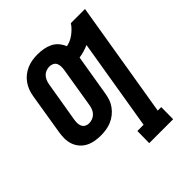

<svg xmlns="http://www.w3.org/2000/svg" viewBox="-203 -660 1006 1006"><g transform="rotate(-45 300.0 -156.5)"><path d="M500 215H323L324 126H370L454 -381Q436 -373 418.5 -368Q401 -363 382 -360L344 -131Q341 -112 334.5 -93Q328 -74 315.5 -57Q303 -40 286.5 -27Q270 -14 251 -6Q232 2 212 5Q192 8 173 8Q150 8 128 4Q106 0 87 -10Q68 -20 54 -36.5Q40 -53 33 -73.5Q26 -94 26 -117Q26 -140 30 -163L67 -389Q70 -408 77 -427Q84 -446 96 -463Q108 -480 124.5 -493Q141 -506 160 -514Q179 -522 198.5 -525Q218 -528 237 -528Q260 -528 282 -524Q304 -520 323 -510.5Q342 -501 355.5 -485Q369 -469 377 -449Q392 -452 406.5 -458.5Q421 -465 433.5 -474.5Q446 -484 457.5 -495.5Q469 -507 477 -520H582L475 126H501ZM173 -81Q186 -81 198.5 -85.5Q211 -90 220.5 -99.5Q230 -109 235 -121Q240 -133 242 -145L279 -371Q281 -384 280.5 -396Q280 -408 275.5 -418Q271 -428 260 -433.5Q249 -439 237 -439Q225 -439 212.5 -434.5Q200 -430 191 -420.5Q182 -411 177 -399Q172 -387 170 -375L132 -149Q130 -136 130.5 -124Q131 -112 136 -102Q141 -92 151 -86.5Q161 -81 173 -81Z"/></g></svg>

Font: Iosevka HT Extended
Style: Bold Italic
Weight: 700
Width: 7
Italic angle: -9°
Monospace: yes
Designer: Belleve Invis
Foundry: Belleve Invis
Version: Version 32.3.0; ttfautohint (v1.8.4)